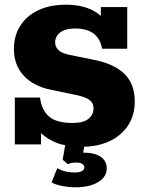

<svg xmlns="http://www.w3.org/2000/svg" viewBox="-20 -613 611 815"><path d="M327 10Q252 10 203.5 -14Q155 -38 125 -82L154 -66V0H43V-199H150Q156 -146 188 -118.5Q220 -91 287 -91Q335 -91 356 -109Q377 -127 377 -153Q377 -176 360 -188.5Q343 -201 307 -209L196 -232Q122 -247 80.5 -292Q39 -337 39 -405Q39 -461 66 -503.5Q93 -546 142.5 -569.5Q192 -593 260 -593Q321 -593 365.5 -573Q410 -553 437 -510H408V-583H520V-406H413Q407 -447 378.5 -469.5Q350 -492 299 -492Q270 -492 251 -484Q232 -476 223 -462.5Q214 -449 214 -433Q214 -415 227.5 -401Q241 -387 276 -380L388 -357Q468 -340 510 -297.5Q552 -255 552 -182Q552 -124 524 -81Q496 -38 445.5 -14Q395 10 327 10ZM300 182Q273 182 244 176.5Q215 171 199 161L223 101Q234 108 253 113.5Q272 119 297 119Q338 119 338 96Q338 89 329.5 83Q321 77 301 77Q293 77 285 78.5Q277 80 268 84L246 65L259 -10H341L329 58L290 44Q301 40 313 37.5Q325 35 335 35Q382 35 407.5 52.5Q433 70 433 102Q433 138 396.5 160Q360 182 300 182Z"/></svg>

Font: Rokkitt SemiBold ExtraBold
Style: Regular
Weight: 800
Version: Version 3.103